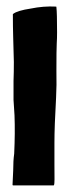

<svg xmlns="http://www.w3.org/2000/svg" viewBox="-20 -560 212 582"><path d="M151 -538Q153 -520 153 -462Q153 -444 152 -428Q151 -411 151 -346Q152 -301 150 -264Q145 -177 145 -127V-63Q146 -2 144 0Q144 2 142 2H20Q18 2 18 0Q18 -1 20 -43Q20 -73 23 -94Q26 -158 24 -210Q24 -216 22.5 -234Q21 -252 21 -257V-315Q22 -340 22 -372Q22 -382 20 -446Q19 -479 19 -516V-517L20 -518Q33 -528 73 -534Q112 -542 150 -540Q151 -540 151 -538Z"/></svg>

Font: Tovari Sans
Style: Bold
Weight: 700
Designer: Verneri Kontto, Denis Ignatov
Foundry: Verneri Kontto
Version: Version 1.10 May 7, 2019